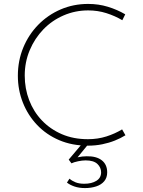

<svg xmlns="http://www.w3.org/2000/svg" viewBox="-20 -734 730 978"><path d="M619 -45Q595 -30 565 -18Q535 -6 500.5 1Q466 8 428 8Q347 8 281.5 -20Q216 -48 169 -97.5Q122 -147 96.5 -211.5Q71 -276 71 -348Q71 -425 98.5 -491.5Q126 -558 175 -608Q224 -658 289 -686Q354 -714 429 -714Q482 -714 529.5 -699.5Q577 -685 618 -661L603 -631Q566 -653 522 -667Q478 -681 429 -681Q363 -681 304 -655.5Q245 -630 201 -584.5Q157 -539 131.5 -478.5Q106 -418 106 -349Q106 -283 128.5 -224Q151 -165 193.5 -120.5Q236 -76 295 -50.5Q354 -25 428 -25Q478 -25 522 -39Q566 -53 602 -75ZM334 176Q346 187 364.5 194.5Q383 202 409 202Q447 202 471 187Q495 172 495 144Q495 119 476 101Q457 83 416 83Q399 83 377.5 87.5Q356 92 344 98L330 79L401 -5L427 4L359 87L343 79Q354 72 377 67Q400 62 421 62Q471 61 498.5 82.5Q526 104 526 144Q526 171 511 189Q496 207 470 215.5Q444 224 413 224Q383 224 359.5 216Q336 208 321 196Z"/></svg>

Font: Josefin Sans Thin ExtraLight
Style: Regular
Weight: 250
Version: Version 2.001